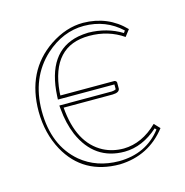

<svg xmlns="http://www.w3.org/2000/svg" viewBox="-76 -513 573 596"><g transform="rotate(-15 210.5 -215.0)"><path d="M115.2 -242.2H289.1Q294.9 -240.7 295.9 -235.8V-215.8Q294.4 -203.6 272.9 -203.1H115.2Q124.5 -86.4 198.2 -47.4Q227.5 -32.2 263.2 -32.2Q322.3 -33.2 372.1 -82L389.2 -64Q332.5 9.3 238.8 12.2Q121.6 12.2 67.9 -85Q37.6 -140.6 37.1 -210.9Q37.1 -341.3 133.8 -406.7Q186.5 -441.9 241.2 -441.9Q321.3 -440.9 374 -386.2L357.9 -365.2Q310.5 -397.9 249 -397.9Q128.4 -397.9 115.7 -253.4Q115.7 -247.6 115.2 -242.2ZM104.5 -231.9 105 -242.7Q112.3 -384.3 216.3 -404.8Q231.9 -407.7 249 -408.2Q309.1 -407.2 356 -378.4L360.8 -385.3Q311.5 -431.6 241.2 -432.1Q173.8 -432.1 117.2 -381.3Q47.4 -317.4 46.9 -210.9Q46.9 -99.1 117.2 -39.6Q167 1.5 238.8 2Q326.2 1.5 376 -63L371.6 -67.9Q320.8 -22.5 263.2 -22Q166.5 -22 125 -116.7Q108.9 -155.3 105 -202.1L104 -212.9H272.9Q281.2 -213.4 286.1 -216.3V-231.9Z"/></g></svg>

Font: Linux Biolinum Outline O
Style: Bold
Weight: 700
Designer: Philipp H. Poll
Foundry: Philipp H. Poll
Version: Version 0.9.2